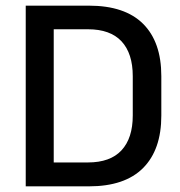

<svg xmlns="http://www.w3.org/2000/svg" viewBox="-20 -659 638 679"><path d="M294.5 0H139.5V-84.5H291Q370 -84.5 409.8 -127.5Q449.5 -170.5 449.5 -250.5V-389.5Q449.5 -470 409.8 -512.8Q370 -555.5 291 -555.5H139V-639H294.5Q421.5 -639 486 -574.8Q550.5 -510.5 550.5 -390V-250Q550.5 -129.5 486 -64.8Q421.5 0 294.5 0ZM170 0H71V-639H170Z"/></svg>

Font: Anek Malayalam Medium Medium
Style: Regular
Weight: 500
Version: Version 1.003